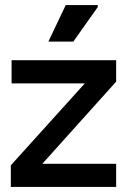

<svg xmlns="http://www.w3.org/2000/svg" viewBox="-20 -742 504 762"><path d="M23 0V-86L369 -469L370 -411H26V-503H441V-418L95 -33L94 -92H441V0ZM172 -577 241 -722H368V-714L271 -577Z"/></svg>

Font: Fustat SemiBold
Style: Regular
Weight: 600
Designer: Mohamed Gaber, Khaled Hosny, Laura Garcia Mut
Foundry: Kief Type Foundry, Alif Type Foundry, Hard Type Foundry
Version: Version 1.007